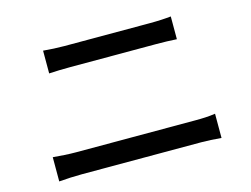

<svg xmlns="http://www.w3.org/2000/svg" viewBox="-86 -805 1173 896"><g transform="rotate(-15 500.0 -356.5)"><path d="M800 -661C773 -658 737 -656 699 -656H285C252 -656 216 -658 183 -661V-551C215 -553 250 -554 286 -554H699C733 -554 772 -553 800 -551V-661ZM882 -169C850 -164 817 -163 785 -163H209C172 -163 135 -166 98 -169V-52C134 -55 172 -57 209 -57H785C813 -57 849 -55 882 -52V-169Z"/></g></svg>

Font: Glow Sans SC Normal Medium
Style: Regular
Weight: 600
Designer: Ryoko NISHIZUKA (kana, bopomofo & ideographs); Paul D. Hunt (Latin, Greek & Cyrillic); Sandoll Communications, Soo-young
Version: Version 0.93